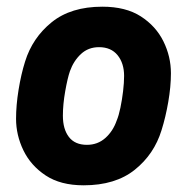

<svg xmlns="http://www.w3.org/2000/svg" viewBox="-20 -542 559 574"><path d="M230 12Q161 12 116.5 -17.5Q72 -47 50 -92.5Q28 -138 28 -187Q28 -227 35.5 -273.5Q43 -320 55 -358Q77 -429 134.5 -475.5Q192 -522 286 -522Q356 -522 401 -493Q446 -464 468.5 -418.5Q491 -373 491 -323Q491 -283 483 -237Q475 -191 463 -153Q441 -81 383 -34.5Q325 12 230 12ZM240 -109Q272 -109 295 -129.5Q318 -150 329 -182Q335 -196 340 -220Q345 -244 348 -269.5Q351 -295 351 -315Q351 -353 331.5 -377Q312 -401 276 -401Q244 -401 222 -380.5Q200 -360 189 -329Q182 -309 175 -269.5Q168 -230 168 -196Q168 -156 186 -132.5Q204 -109 240 -109Z"/></svg>

Font: Finlandica
Style: Bold Italic
Weight: 700
Italic angle: -8°
Designer: Niklas Ekholm, Juho Hiilivirta, Jaakko Suomalainen
Foundry: Helsinki Type Studio
Version: Version 1.064; ttfautohint (v1.8.4.7-5d5b)